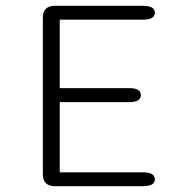

<svg xmlns="http://www.w3.org/2000/svg" viewBox="-20 -639 659 659"><path d="M511.5 -595.5Q511.5 -571.5 471 -571.5H185V-336.5H424.5Q445 -336.5 454.2 -330.2Q463.5 -324 463.5 -312.5Q463.5 -301.5 454.2 -295Q445 -288.5 424.5 -288.5H185V-47.5H471Q511.5 -47.5 511.5 -23.5Q511.5 0 471 0H168.5Q127 0 127 -41.5V-578Q127 -619 168.5 -619H471Q511.5 -619 511.5 -595.5Z"/></svg>

Font: Sono Monospace Light
Style: Regular
Weight: 300
Version: Version 2.112